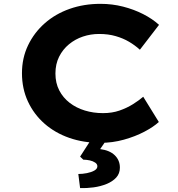

<svg xmlns="http://www.w3.org/2000/svg" viewBox="-20 -734 927 1000"><path d="M502.1 10Q415.2 10 341.1 -15.8Q266.9 -41.6 211.7 -90.1Q156.4 -138.7 125.4 -205.5Q94.4 -272.3 94.4 -352.9Q94.4 -431.7 126.1 -497.9Q157.7 -564 213.1 -612.8Q268.4 -661.6 342.6 -687.8Q416.8 -714 503.4 -714Q564.2 -714 620.7 -699.6Q677.1 -685.2 725.3 -660.7Q773.5 -636.2 808.3 -604.6L708.6 -475Q683.2 -498.1 652.1 -516.5Q621.1 -534.8 582.4 -545.9Q543.8 -557.1 496.2 -557.1Q452.3 -557.1 412 -543.6Q371.6 -530.1 339.3 -503.4Q307 -476.8 287.8 -438.5Q268.7 -400.3 268.7 -351.1Q268.7 -301.6 288.6 -263.2Q308.5 -224.9 342.9 -198.4Q377.4 -171.9 421.8 -158.4Q466.3 -144.8 516.4 -144.8Q564.1 -144.8 602.7 -158.3Q641.4 -171.8 672.2 -191.2Q703.1 -210.5 726 -230.1L807.2 -98.6Q779.4 -73 731.9 -48Q684.4 -23 625.1 -6.5Q565.8 10 502.1 10ZM397.2 245.7 387.9 172.2Q409.8 172.2 432.7 167.7Q455.7 163.2 471.4 154.3Q487.1 145.4 487.1 132.2Q487.1 120.5 475.6 112.8Q464 105 447.3 101.3Q430.5 97.7 413.9 97.7L397.2 81.7L465.5 -24H547.4L501.6 42.6Q550.9 48.7 577.7 74.6Q604.4 100.6 604.4 139Q604.4 170 585.2 190.9Q566 211.7 534.6 224.4Q503.3 237 467.2 241.9Q431.1 246.7 397.2 245.7Z"/></svg>

Font: Lexend Mega
Style: Regular
Weight: 400
Designer: Bonnie Shaver-Troup, Thomas Jockin
Foundry: Lexend
Version: Version 1.007